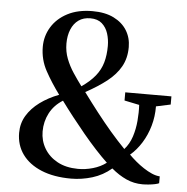

<svg xmlns="http://www.w3.org/2000/svg" viewBox="-53 -804 843 866"><g transform="rotate(5 368.0 -371.5)"><path d="M719 -400V-363L653.5 -349Q654 -303.5 641.8 -260.5Q629.5 -217.5 607.2 -182Q585 -146.5 556 -122Q570 -108 587.5 -93.2Q605 -78.5 624 -66Q643 -53.5 662 -45.2Q681 -37 698 -36V-5Q692.5 -2 679.5 0.8Q666.5 3.5 651.2 5Q636 6.5 623.5 6.5Q584.5 6.5 549.8 -9.2Q515 -25 482 -53Q443.5 -20 395.8 -5.5Q348 9 300.5 9Q222 9 165.8 -14.2Q109.5 -37.5 79.2 -79.2Q49 -121 49 -176.5Q49 -219.5 70 -254.5Q91 -289.5 128.2 -317Q165.5 -344.5 214 -363Q176 -414.5 148.8 -464.5Q121.5 -514.5 121.5 -572.5Q121.5 -621 146.5 -662Q171.5 -703 218.5 -727.5Q265.5 -752 331.5 -752Q388.5 -752 427.8 -732.5Q467 -713 487.5 -679.8Q508 -646.5 508 -604.5Q508 -554.5 486.8 -516.5Q465.5 -478.5 425.8 -447.2Q386 -416 330 -385.5Q363.5 -340 396 -298.2Q428.5 -256.5 461.2 -218.2Q494 -180 528 -145Q550.5 -170 561.8 -204.5Q573 -239 576.2 -276.8Q579.5 -314.5 577.5 -349L510 -363V-400ZM226.5 -596.5Q226.5 -560 239 -527.8Q251.5 -495.5 270.8 -466.5Q290 -437.5 310.5 -410Q349 -436.5 371.8 -464.8Q394.5 -493 404 -526.5Q413.5 -560 413.5 -601.5Q413.5 -631 405 -657.8Q396.5 -684.5 377 -701.8Q357.5 -719 324.5 -719Q293 -719 271.2 -703.5Q249.5 -688 238 -660.2Q226.5 -632.5 226.5 -596.5ZM326.5 -37.5Q360 -37 394.8 -47Q429.5 -57 455 -76.5Q429.5 -100.5 401 -131.5Q372.5 -162.5 343.2 -197.8Q314 -233 286 -268.8Q258 -304.5 233.5 -338Q194 -313.5 174 -275.2Q154 -237 154 -192Q154 -150 174.8 -115Q195.5 -80 234 -59Q272.5 -38 326.5 -37.5Z"/></g></svg>

Font: Merriweather 96pt Medium
Style: Regular
Weight: 500
Version: Version 2.100